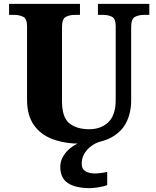

<svg xmlns="http://www.w3.org/2000/svg" viewBox="-20 -734 810 994"><path d="M400 10Q317 10 254 -13Q191 -36 155.5 -86.5Q120 -137 120 -218V-598Q120 -637 100 -647Q80 -657 53 -657H27V-714H394V-657H368Q340 -657 320.5 -646.5Q301 -636 301 -594V-210Q301 -127 338.5 -96Q376 -65 443 -65Q502 -65 540.5 -101Q579 -137 579 -217V-598Q579 -637 560 -647Q541 -657 513 -657H487V-714H753V-657H727Q698 -657 678.5 -646.5Q659 -636 659 -594V-215Q659 -148 632.5 -97.5Q606 -47 548.5 -18.5Q491 10 400 10ZM446 240Q370 240 331 213.5Q292 187 292 130Q292 99 309 72Q326 45 353 26Q380 7 410 0H496Q475 6 453.5 21.5Q432 37 417.5 60Q403 83 403 115Q403 141 422.5 152.5Q442 164 472 164Q485 164 501 162Q517 160 535 156V224Q519 231 490.5 235.5Q462 240 446 240Z"/></svg>

Font: Noto Serif Devanagari ExtraBold
Style: Regular
Weight: 800
Designer: Universal Thirst, Indian Type Foundry and the Monotype Design Team
Foundry: Monotype Imaging Inc.
Version: Version 2.004; ttfautohint (v1.8.4.7-5d5b)